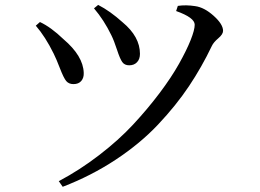

<svg xmlns="http://www.w3.org/2000/svg" viewBox="-20 -713 1040 767"><path d="M424.8 -572.3Q395.5 -632.8 355.5 -679.7L372.1 -693.4Q419.9 -668.9 469.7 -624Q539.1 -566.4 539.1 -498Q539.1 -476.6 527.3 -464.4Q515.6 -452.1 496.1 -452.1Q477.5 -452.1 468.3 -465.3Q459 -478.5 447.3 -514.6Q435.5 -550.8 424.8 -572.3ZM826.2 -529.3Q786.1 -445.3 734.9 -368.7Q683.6 -292 611.8 -215.8Q540 -139.6 442.4 -75.2Q344.7 -10.7 230.5 33.2L214.8 10.7Q297.9 -33.2 376 -93.3Q454.1 -153.3 511.7 -215.3Q569.3 -277.3 617.2 -340.8Q665 -404.3 695.3 -458.5Q725.6 -512.7 741.7 -553.2Q757.8 -593.8 757.8 -614.3Q757.8 -642.6 683.6 -668.9L690.4 -689.5Q722.7 -694.3 759.8 -688.5Q795.9 -683.6 833.5 -649.9Q871.1 -616.2 871.1 -589.8Q871.1 -576.2 852.1 -560.1Q833 -543.9 826.2 -529.3ZM194.3 -499Q161.1 -566.4 123 -610.4L139.6 -625Q183.6 -604.5 233.4 -556.6Q312.5 -489.3 314.5 -421.9Q315.4 -402.3 304.7 -389.6Q293.9 -377 273.4 -377Q254.9 -377 244.6 -389.2Q234.4 -401.4 219.7 -439.5Q205.1 -477.5 194.3 -499Z"/></svg>

Font: GenYoMin TW TTF Medium
Style: Regular
Weight: 500
Version: Version 1.300